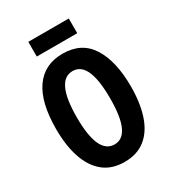

<svg xmlns="http://www.w3.org/2000/svg" viewBox="-211 -1003 1021 1130"><g transform="rotate(-30 299.5 -438.0)"><path d="M553 -358Q553 -245 525.5 -162.5Q498 -80 442 -35Q386 10 300 10Q214 10 158 -35.5Q102 -81 74 -163.5Q46 -246 46 -359Q46 -539 111 -632Q176 -725 300 -725Q429 -725 491 -626.5Q553 -528 553 -358ZM186 -358Q186 -109 300 -109Q356 -109 384 -170.5Q412 -232 412 -358Q412 -484 384 -545.5Q356 -607 300 -607Q186 -607 186 -358ZM436 -886V-786H161V-886Z"/></g></svg>

Font: Noto Sans Gujarati UI ExtraCondensed
Style: Bold
Weight: 700
Width: 2
Designer: Jelle Bosma - Monotype Design Team, Universal Thirst
Foundry: Monotype Imaging Inc.
Version: Version 2.106; ttfautohint (v1.8.4.7-5d5b)